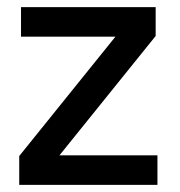

<svg xmlns="http://www.w3.org/2000/svg" viewBox="-20 -519 504 539"><path d="M34 0V-81L304 -416H39V-499H417V-418L147 -83H422V0Z"/></svg>

Font: DM Sans 20pt Medium
Style: Regular
Weight: 500
Version: Version 4.004;gftools[0.9.30]